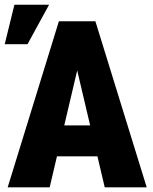

<svg xmlns="http://www.w3.org/2000/svg" viewBox="-28 -802 653 822"><path d="M316.9 -561.5 184.6 0H4.9L224.1 -710.9H336.4ZM420.4 0 288.1 -561.5 266.1 -710.9H380.4L600.1 0ZM425.8 -265.1V-132.8H117.7V-265.1ZM-7.8 -612.8 33.7 -781.7H182.1L89.8 -612.8Z"/></svg>

Font: Roboto Condensed Black
Style: Regular
Weight: 900
Designer: Christian Robertson
Foundry: Google
Version: Version 3.008; 2023